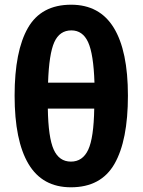

<svg xmlns="http://www.w3.org/2000/svg" viewBox="-20 -785 605 815"><path d="M281 10Q160 10 101 -89Q42 -188 42 -379Q42 -568 98.5 -666.5Q155 -765 282 -765Q403 -765 463 -667Q523 -569 523 -379Q523 -189 466 -89.5Q409 10 281 10ZM184 -434H381Q377 -556 354 -606Q331 -656 283 -656Q233 -656 210.5 -606Q188 -556 184 -434ZM281 -99Q331 -99 354.5 -149.5Q378 -200 380 -324H183Q185 -201 208 -150Q231 -99 281 -99Z"/></svg>

Font: Noto Sans SemiCondensed
Style: Bold
Weight: 700
Width: 4
Designer: Monotype Design Team
Foundry: Monotype Imaging Inc.
Version: Version 2.013; ttfautohint (v1.8.4.7-5d5b)